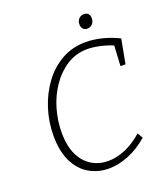

<svg xmlns="http://www.w3.org/2000/svg" viewBox="-154 -959 934 1073"><g transform="rotate(-20 313.5 -422.5)"><path d="M309 7Q246 7 193.5 -23Q141 -53 110 -115Q79 -177 79 -271Q79 -352 103.5 -429Q128 -506 173.5 -568Q219 -630 283 -666Q347 -702 427 -702Q470 -702 520.5 -690Q571 -678 621 -653L594 -509H564L571 -636L581 -625Q543 -642 500 -652Q457 -662 421 -662Q354 -662 300 -627.5Q246 -593 207 -536.5Q168 -480 148 -411Q128 -342 128 -272Q128 -191 154 -138Q180 -85 223.5 -59.5Q267 -34 320 -34Q370 -34 423 -56.5Q476 -79 525 -123L544 -91Q488 -42 427 -17.5Q366 7 309 7ZM462 -769Q447 -769 437.5 -779Q428 -789 428 -806Q428 -826 440 -839Q452 -852 471 -852Q487 -852 496 -842.5Q505 -833 505 -815Q505 -796 493 -782.5Q481 -769 462 -769Z"/></g></svg>

Font: Bitter Thin Light
Style: Italic
Weight: 300
Italic angle: -9°
Version: Version 2.002